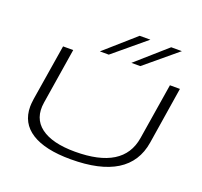

<svg xmlns="http://www.w3.org/2000/svg" viewBox="-157 -1127 1383 1317"><g transform="rotate(20 534.0 -469.0)"><path d="M488 10Q301 10 202.5 -52.5Q104 -115 104 -235Q104 -245 105 -257.5Q106 -270 109 -292L175 -700H249L184 -293Q165 -174 248 -111.5Q331 -49 498 -49Q850 -49 889 -290L955 -700H1028L962 -284Q915 10 488 10ZM654 -754 874 -948H952L719 -754ZM424 -754 644 -948H722L489 -754Z"/></g></svg>

Font: Georama ExtraExtended Light
Style: Italic
Weight: 300
Width: 8
Italic angle: -9°
Designer: Jean-Baptiste Levee
Foundry: Production Type
Version: Version 1.000